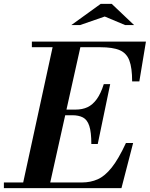

<svg xmlns="http://www.w3.org/2000/svg" viewBox="-39 -968 771 988"><path d="M74 0 238 -754H381L213 0ZM-19 0V-29H382Q427 -29 464 -45.5Q501 -62 536 -106Q571 -150 609 -232H646L586 0ZM431 -227Q431 -288 420.5 -320Q410 -352 388 -363.5Q366 -375 333 -375H246V-404H349Q385 -404 411.5 -416.5Q438 -429 459 -458Q480 -487 495 -535H528L464 -227ZM641 -549Q641 -619 626.5 -657Q612 -695 576.5 -710Q541 -725 477 -725H125V-754H712L678 -549ZM328 -839 479 -948H536L651 -839H605L500 -883L373 -839Z"/></svg>

Font: Libre Bodoni SemiBold
Style: Italic
Weight: 600
Italic angle: -13°
Version: Version 2.003